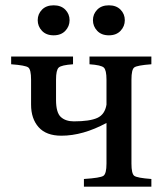

<svg xmlns="http://www.w3.org/2000/svg" viewBox="-20 -703 622 723"><path d="M346 -587Q330 -604 330 -627Q330 -650 346 -666.5Q362 -683 390 -683Q418 -683 434 -666.5Q450 -650 450 -627Q450 -604 434 -587Q418 -570 390 -570Q362 -570 346 -587ZM138 -587Q122 -604 122 -627Q122 -650 138 -666.5Q154 -683 182 -683Q210 -683 226 -666.5Q242 -650 242 -627Q242 -604 226 -587Q210 -570 182 -570Q154 -570 138 -587ZM22 -461V-490H255V-461Q211 -458 201 -448.5Q191 -439 191 -403V-327Q191 -279 209 -262.5Q227 -246 258 -246Q318 -246 346.5 -259Q375 -272 381 -309V-403Q381 -439 371 -448.5Q361 -458 317 -461V-490H550V-461Q496 -457 485.5 -449Q475 -441 475 -403V-87Q475 -49 485.5 -41Q496 -33 550 -29V0H296V-29Q358 -33 369.5 -41Q381 -49 381 -87V-240Q292 -192 211 -192Q154 -192 125.5 -224Q97 -256 97 -309V-403Q97 -441 86.5 -449Q76 -457 22 -461Z"/></svg>

Font: Linguistics Pro
Style: Regular
Weight: 400
Designer: Stefan Peev, Context Ltd
Foundry: Stefan Peev, Context Ltd
Version: Version 001.000